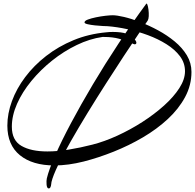

<svg xmlns="http://www.w3.org/2000/svg" viewBox="-20 -793 1087 1070"><path d="M250 257Q241 255 239.5 234.5Q238 214 241 201Q252 154 287 74Q322 -6 376 -107.5Q430 -209 497.5 -322.5Q565 -436 641 -551Q717 -666 795 -772Q795 -773 797 -773Q801 -772 804.5 -756.5Q808 -741 809 -721Q810 -701 807 -688Q806 -684 803 -678Q787 -655 751.5 -603Q716 -551 669.5 -480Q623 -409 571 -328Q519 -247 468.5 -164.5Q418 -82 375 -6.5Q332 69 303.5 128Q275 187 267 221Q266 227 265.5 232Q265 237 264 242Q260 259 250 257ZM284 129Q161 129 91 72Q21 15 21 -93Q21 -160 46.5 -229.5Q72 -299 120.5 -363.5Q169 -428 237 -481Q305 -534 389.5 -569Q474 -604 573 -613Q581 -614 590 -614.5Q599 -615 609 -615Q632 -615 652.5 -612.5Q673 -610 684 -605Q713 -592 726.5 -578Q740 -564 740 -555Q740 -546 730 -546Q727 -546 704 -556.5Q681 -567 644 -577Q607 -587 561 -587H551Q480 -577 407.5 -542Q335 -507 270.5 -455.5Q206 -404 155 -342Q104 -280 75 -214.5Q46 -149 46 -87Q46 -11 99.5 20Q153 51 244 51Q300 51 364.5 40.5Q429 30 495 13Q562 -4 634 -37Q706 -70 773 -113Q840 -156 894 -204.5Q948 -253 979.5 -302Q1011 -351 1011 -396Q1011 -442 983 -479.5Q955 -517 908 -546.5Q861 -576 804.5 -597Q748 -618 689.5 -630.5Q631 -643 580 -647Q574 -647 553.5 -648Q533 -649 509.5 -651.5Q486 -654 468.5 -658Q451 -662 451 -668Q451 -677 469.5 -684Q488 -691 514.5 -696.5Q541 -702 567 -705Q593 -708 608 -708Q631 -708 671.5 -698.5Q712 -689 761.5 -670Q811 -651 861 -624Q911 -597 953.5 -562Q996 -527 1021.5 -484.5Q1047 -442 1047 -392Q1047 -318 1011.5 -252Q976 -186 915 -129.5Q854 -73 776.5 -27.5Q699 18 614 52Q529 86 447 107Q360 129 284 129Z"/></svg>

Font: Comforter
Style: Regular
Weight: 400
Designer: Robert E. Leuschke
Foundry: Robert E. Leuschke
Version: Version 1.013; ttfautohint (v1.8.3)